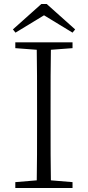

<svg xmlns="http://www.w3.org/2000/svg" viewBox="-20 -933 436 953"><path d="M212 -913H185L44 -787L57 -771L223 -872H174L340 -771L353 -787ZM56 0H340V-29L207 -40H188L56 -29ZM162 0H233C231 -110 231 -221 231 -333V-390C231 -502 231 -614 233 -723H162C164 -613 164 -502 164 -390V-333C164 -221 164 -110 162 0ZM56 -694 188 -684H207L340 -694V-723H56Z"/></svg>

Font: Source Han Serif CN VF
Style: Regular
Weight: 250
Designer: Ryoko NISHIZUKA 西塚涼子 (kana & ideographs); Frank Grießhammer (Latin, Greek & Cyrillic); Wenlong ZHANG 张文龙 (bopomofo); San
Foundry: Adobe
Version: Version 2.002;hotconv 1.1.0;makeotfexe 2.6.0